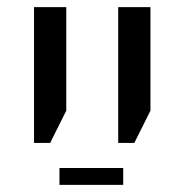

<svg xmlns="http://www.w3.org/2000/svg" viewBox="-20 -612 510 536"><path d="M310 -592H400V-303L355 -213H310ZM75 -592H165V-303L120 -213H75ZM146 -143H324V-96H146Z"/></svg>

Font: Noto Sans Hebrew
Style: Regular
Weight: 400
Designer: Monotype Design Team
Foundry: Monotype Imaging Inc.
Version: Version 1.000